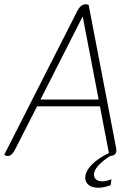

<svg xmlns="http://www.w3.org/2000/svg" viewBox="-30 -726 633 901"><path d="M411 93Q411 108 421.5 116.5Q432 125 451 125Q468 125 493 115L489 143Q458 155 431 155Q402 155 386 142Q370 129 370 108Q370 79 399.5 48Q429 17 481 -8L439 -227H144L40 -23Q25 6 7 6Q-3 6 -10 0L331 -671Q348 -706 372 -706Q380 -706 386 -703L515 -31Q516 -27 516 -20Q516 4 487 6Q451 29 431 51.5Q411 74 411 93ZM433 -259 358 -649 160 -259Z"/></svg>

Font: Thasadith
Style: Italic
Weight: 400
Italic angle: -9°
Designer: Cadson Demak Co.,Ltd.
Foundry: Cadson Demak Co.,Ltd.
Version: Version 1.000; ttfautohint (v1.6)